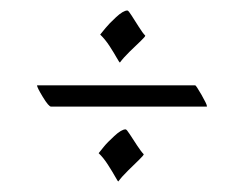

<svg xmlns="http://www.w3.org/2000/svg" viewBox="-20 -574 460 362"><path d="M370.1 -373H76.2Q71.8 -373 60.8 -391.1Q49.8 -409.2 49.8 -413.1H348.1Q349.6 -413.1 359.9 -395.3Q370.1 -377.4 370.1 -374ZM253.9 -506.8Q253.9 -504.9 245.4 -496.8Q236.8 -488.8 224.6 -476.8Q212.4 -464.8 206.1 -456.1Q205.1 -456.1 200.2 -464.8Q195.3 -473.6 186.8 -486.8Q178.2 -500 168.9 -508.8Q172.9 -513.7 179 -521.2Q185.1 -528.8 198.7 -541.5Q212.4 -554.2 220.2 -554.2Q222.2 -554.2 228 -544.9Q233.9 -535.6 241.5 -523.7Q249 -511.7 253.9 -506.8ZM251 -283.2Q251 -281.2 242.4 -272.9Q233.9 -264.6 221.7 -252.7Q209.5 -240.7 203.1 -231.9Q202.1 -231.9 197.3 -240.7Q192.4 -249.5 183.8 -262.9Q175.3 -276.4 166 -285.2Q169.9 -290 176 -297.6Q182.1 -305.2 195.6 -317.6Q209 -330.1 216.8 -330.1Q218.8 -330.1 224.6 -321Q230.5 -312 238.3 -300Q246.1 -288.1 251 -283.2Z"/></svg>

Font: Anticva
Style: Regular
Weight: 400
Version: Version 1.000